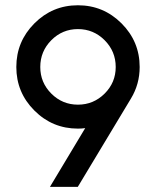

<svg xmlns="http://www.w3.org/2000/svg" viewBox="-20 -727 606 747"><path d="M523.4 -466.3Q523.4 -399.4 489.3 -343.3L282.7 0H174.3L311.5 -228.5Q298.3 -226.6 283.2 -226.6Q184.1 -226.6 113.8 -296.9Q43.5 -367.2 43.5 -466.3Q43.5 -565.4 113.8 -636Q184.1 -706.5 283.2 -706.5Q382.3 -706.5 452.9 -636Q523.4 -565.4 523.4 -466.3ZM430.2 -466.3Q430.2 -527.3 387 -570.6Q343.8 -613.8 283.2 -613.8Q222.7 -613.8 179.7 -570.6Q136.7 -527.3 136.7 -466.3Q136.7 -405.8 179.7 -362.8Q222.7 -319.8 283.2 -319.8Q343.8 -319.8 387 -362.8Q430.2 -405.8 430.2 -466.3Z"/></svg>

Font: Basically A Sans Serif Medium
Style: Regular
Weight: 500
Designer: Hyung-Suk Kim
Foundry: Mental Design
Version: 1.000